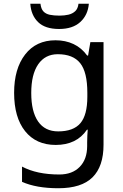

<svg xmlns="http://www.w3.org/2000/svg" viewBox="-20 -760 655 1020"><path d="M275 -546Q328 -546 370.5 -526Q413 -506 443 -465H448L460 -536H530V9Q530 124 471.5 182Q413 240 290 240Q232 240 183.5 231.5Q135 223 97 206V125Q176 167 295 167Q364 167 403.5 126.5Q443 86 443 16V-5Q443 -17 444 -39.5Q445 -62 446 -71H442Q414 -30 372.5 -10Q331 10 276 10Q172 10 113.5 -63Q55 -136 55 -267Q55 -395 113.5 -470.5Q172 -546 275 -546ZM287 -472Q220 -472 183 -418.5Q146 -365 146 -266Q146 -167 182.5 -114.5Q219 -62 289 -62Q370 -62 407 -105.5Q444 -149 444 -246V-267Q444 -377 406 -424.5Q368 -472 287 -472ZM452 -740Q447 -680 406.5 -643Q366 -606 294 -606Q220 -606 182.5 -642.5Q145 -679 141 -740H195Q198 -713 210.5 -699.5Q223 -686 244.5 -681.5Q266 -677 296 -677Q322 -677 343.5 -682Q365 -687 379.5 -700.5Q394 -714 397 -740Z"/></svg>

Font: Noto Sans Ol Chiki
Style: Regular
Weight: 400
Designer: Monotype Design Team, Lewis McGuffie
Foundry: Monotype Imaging Inc.
Version: Version 2.003